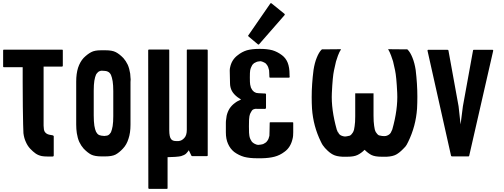

<svg xmlns="http://www.w3.org/2000/svg" viewBox="-59 -995 3201 1219"><path d="M339.8 -674.8Q339.8 -642.6 339.8 -577.1Q339.8 -575.2 337.9 -573.2Q336.9 -572.3 335 -572.3Q295.9 -572.3 217.8 -572.3Q217.8 -541 217.8 -480.5Q217.8 -385.7 217.8 -197.3Q218.8 -184.6 219.7 -173.8Q221.7 -164.1 224.6 -159.2Q234.4 -143.6 254.9 -139.6Q275.4 -135.7 276.4 -135.7Q276.4 -135.7 276.4 -134.8Q277.3 -134.8 278.3 -134.8Q280.3 -133.8 280.3 -132.8Q281.2 -131.8 282.2 -130.9Q282.2 -129.9 282.2 -127.9Q282.2 -87.9 282.2 -7.8Q282.2 -5.9 281.2 -3.9Q280.3 -2 277.3 -2Q277.3 -2 276.4 -2Q276.4 -2 276.4 -1Q275.4 -1 252 -1Q227.5 -1 222.7 -2Q222.7 -2 215.8 -2.9Q208 -2.9 207 -3.9Q183.6 -8.8 167 -20.5Q150.4 -32.2 132.8 -50.8Q116.2 -68.4 105.5 -92.8Q93.8 -117.2 89.8 -149.4Q88.9 -154.3 87.9 -204.1Q86.9 -252.9 85.9 -317.4Q85.9 -395.5 85 -471.7Q85 -547.9 85 -568.4Q44.9 -568.4 -34.2 -568.4Q-36.1 -568.4 -38.1 -569.3Q-39.1 -570.3 -39.1 -573.2Q-39.1 -574.2 -39.1 -577.1Q-39.1 -608.4 -39.1 -670.9Q-39.1 -671.9 -39.1 -674.8Q-39.1 -677.7 -38.1 -678.7Q-36.1 -679.7 -34.2 -679.7Q88.9 -679.7 335 -679.7Q336.9 -679.7 338.9 -678.7Q339.8 -677.7 339.8 -675.8Q339.8 -675.8 339.8 -674.8Z M769.5 -474.6Q769.5 -383.8 769.5 -203.1Q769.5 -151.4 756.8 -114.3Q745.1 -76.2 721.7 -51.8Q698.2 -26.4 674.8 -13.7Q652.3 -2 609.4 -2Q607.4 -2 605.5 -2Q603.5 -2 602.5 -2Q601.6 -2 599.6 -2Q595.7 -2 591.8 -2Q587.9 -2 585 -2Q543 -2 519.5 -13.7Q497.1 -25.4 471.7 -51.8Q456.1 -69.3 444.3 -93.8Q433.6 -118.2 428.7 -149.4Q426.8 -162.1 425.8 -175.8Q424.8 -189.5 424.8 -204.1Q424.8 -294.9 424.8 -476.6Q424.8 -527.3 436.5 -564.5Q449.2 -602.5 471.7 -627Q497.1 -652.3 520.5 -664.1Q542 -675.8 582 -675.8Q585 -675.8 586.9 -675.8Q588.9 -675.8 590.8 -675.8Q592.8 -675.8 593.8 -675.8Q594.7 -675.8 596.7 -675.8Q600.6 -675.8 604.5 -675.8Q608.4 -675.8 611.3 -675.8Q653.3 -675.8 675.8 -664.1Q699.2 -652.3 724.6 -626Q740.2 -608.4 752 -584Q762.7 -559.6 767.6 -527.3Q768.6 -514.6 769.5 -502Q769.5 -496.1 770.5 -491.2Q770.5 -483.4 769.5 -474.6ZM660.2 -416Q660.2 -435.5 659.2 -451.2Q657.2 -466.8 656.2 -479.5Q654.3 -492.2 651.4 -502Q648.4 -512.7 645.5 -519.5Q641.6 -527.3 636.7 -532.2Q631.8 -537.1 626 -540Q615.2 -544.9 605.5 -544.9Q596.7 -545.9 589.8 -545.9Q587.9 -545.9 585.9 -545.9Q584 -545.9 582 -545.9Q579.1 -544.9 576.2 -543.9Q573.2 -543 570.3 -542Q564.5 -539.1 559.6 -533.2Q554.7 -528.3 550.8 -521.5Q547.9 -514.6 544.9 -504.9Q542 -495.1 540 -482.4Q538.1 -470.7 537.1 -455.1Q536.1 -438.5 536.1 -419.9Q536.1 -400.4 536.1 -360.4Q536.1 -327.1 536.1 -261.7Q536.1 -243.2 537.1 -226.6Q539.1 -210.9 540 -197.3Q542 -184.6 544.9 -174.8Q547.9 -165 550.8 -158.2Q554.7 -151.4 559.6 -145.5Q564.5 -140.6 570.3 -137.7Q574.2 -135.7 584 -133.8Q593.8 -132.8 603.5 -131.8Q604.5 -131.8 606.4 -131.8Q607.4 -132.8 610.4 -132.8Q614.3 -133.8 619.1 -133.8Q625 -134.8 626 -135.7Q631.8 -138.7 636.7 -143.6Q641.6 -149.4 645.5 -155.3Q648.4 -163.1 651.4 -172.9Q654.3 -182.6 656.2 -194.3Q658.2 -207 659.2 -222.7Q660.2 -239.3 660.2 -257.8Q660.2 -310.5 660.2 -416Z M1259.8 -675.8Q1259.8 -591.8 1259.8 -424.8Q1259.8 -286.1 1259.8 -8.8Q1259.8 -6.8 1258.8 -4.9Q1256.8 -3.9 1254.9 -3.9Q1223.6 -3.9 1161.1 -3.9Q1159.2 -3.9 1158.2 -4.9Q1156.2 -4.9 1156.2 -6.8Q1150.4 -17.6 1139.6 -41Q1132.8 -30.3 1122.1 -19.5Q1111.3 -9.8 1090.8 -3.9Q1080.1 -1 1052.7 1Q1026.4 2.9 1004.9 2.9Q1004.9 68.4 1004.9 199.2Q1004.9 201.2 1003.9 203.1Q1002 204.1 1000 204.1Q962.9 204.1 887.7 204.1Q885.7 204.1 884.8 203.1Q882.8 201.2 882.8 199.2Q882.8 -92.8 881.8 -675.8Q881.8 -677.7 883.8 -679.7Q884.8 -680.7 886.7 -680.7Q928.7 -680.7 1010.7 -680.7Q1013.7 -680.7 1014.6 -679.7Q1015.6 -677.7 1015.6 -675.8Q1015.6 -506.8 1015.6 -168.9Q1015.6 -147.5 1018.6 -132.8Q1021.5 -118.2 1028.3 -110.4Q1034.2 -103.5 1045.9 -100.6Q1057.6 -98.6 1076.2 -99.6Q1095.7 -101.6 1111.3 -119.1Q1127 -135.7 1127 -170.9Q1127 -338.9 1127 -675.8Q1127 -677.7 1127.9 -679.7Q1129.9 -680.7 1131.8 -680.7Q1172.9 -680.7 1253.9 -680.7Q1255.9 -680.7 1257.8 -679.7Q1259.8 -677.7 1259.8 -675.8Z M1379.9 -259.8Q1385.7 -285.2 1398.4 -305.7Q1412.1 -326.2 1430.7 -339.8Q1440.4 -347.7 1451.2 -353.5Q1461.9 -359.4 1471.7 -363.3Q1465.8 -366.2 1460.9 -370.1Q1455.1 -373 1449.2 -377.9Q1424.8 -396.5 1413.1 -418Q1401.4 -440.4 1401.4 -466.8Q1401.4 -469.7 1400.4 -511.7Q1398.4 -554.7 1401.4 -564.5Q1406.2 -589.8 1418 -609.4Q1430.7 -629.9 1449.2 -643.6Q1476.6 -666 1508.8 -675.8Q1541 -684.6 1585.9 -684.6Q1588.9 -684.6 1593.8 -684.6Q1638.7 -684.6 1670.9 -675.8Q1703.1 -666 1731.4 -644.5Q1755.9 -626 1767.6 -596.7Q1779.3 -566.4 1779.3 -523.4Q1779.3 -523.4 1779.3 -517.6Q1780.3 -512.7 1780.3 -505.9Q1780.3 -504.9 1778.3 -502.9Q1777.3 -502 1775.4 -502Q1735.4 -502 1657.2 -502Q1656.2 -502 1655.3 -502Q1654.3 -502 1653.3 -502.9Q1652.3 -503.9 1651.4 -504.9Q1651.4 -504.9 1651.4 -505.9Q1651.4 -519.5 1650.4 -531.2Q1649.4 -543 1649.4 -548.8Q1646.5 -559.6 1643.6 -568.4Q1640.6 -577.1 1634.8 -584Q1630.9 -589.8 1625 -594.7Q1618.2 -598.6 1611.3 -601.6Q1607.4 -603.5 1603.5 -604.5Q1599.6 -605.5 1594.7 -606.4Q1586.9 -605.5 1580.1 -604.5Q1572.3 -603.5 1567.4 -600.6Q1559.6 -597.7 1553.7 -593.8Q1547.9 -588.9 1543 -583Q1539.1 -576.2 1535.2 -567.4Q1531.2 -558.6 1529.3 -547.9Q1527.3 -537.1 1527.3 -502.9Q1527.3 -469.7 1529.3 -458Q1531.2 -447.3 1534.2 -438.5Q1538.1 -429.7 1543 -422.9Q1547.9 -417 1553.7 -412.1Q1559.6 -408.2 1567.4 -405.3Q1569.3 -404.3 1582 -403.3Q1594.7 -402.3 1604.5 -402.3Q1613.3 -401.4 1618.2 -401.4Q1624 -401.4 1625 -401.4Q1627 -401.4 1628.9 -399.4Q1629.9 -398.4 1629.9 -397.5Q1629.9 -370.1 1629.9 -317.4Q1629.9 -315.4 1629.9 -310.5Q1628.9 -305.7 1627 -304.7Q1624 -302.7 1618.2 -303.7Q1612.3 -303.7 1603.5 -303.7Q1593.8 -303.7 1578.1 -303.7Q1562.5 -304.7 1559.6 -303.7Q1551.8 -300.8 1547.9 -299.8Q1543.9 -297.9 1539.1 -291Q1534.2 -284.2 1530.3 -275.4Q1526.4 -266.6 1524.4 -255.9Q1521.5 -245.1 1521.5 -193.4Q1521.5 -142.6 1524.4 -131.8Q1526.4 -121.1 1530.3 -112.3Q1534.2 -103.5 1539.1 -96.7Q1543.9 -90.8 1549.8 -86.9Q1556.6 -82 1564.5 -79.1Q1568.4 -77.1 1572.3 -76.2Q1576.2 -76.2 1581.1 -75.2Q1589.8 -76.2 1597.7 -77.1Q1605.5 -78.1 1611.3 -80.1Q1618.2 -83 1625 -87.9Q1631.8 -91.8 1635.7 -97.7Q1641.6 -104.5 1645.5 -113.3Q1648.4 -122.1 1651.4 -132.8Q1652.3 -138.7 1652.3 -162.1Q1653.3 -185.5 1653.3 -214.8Q1653.3 -215.8 1653.3 -216.8Q1654.3 -216.8 1655.3 -217.8Q1656.2 -218.8 1657.2 -218.8Q1657.2 -218.8 1659.2 -218.8Q1705.1 -218.8 1797.9 -218.8Q1800.8 -218.8 1801.8 -217.8Q1802.7 -216.8 1802.7 -214.8Q1802.7 -195.3 1802.7 -155.3Q1802.7 -143.6 1801.8 -132.8Q1800.8 -121.1 1797.9 -111.3Q1792 -85.9 1779.3 -65.4Q1766.6 -44.9 1747.1 -31.2Q1717.8 -8.8 1683.6 0Q1650.4 8.8 1602.5 9.8Q1598.6 9.8 1593.8 9.8Q1589.8 9.8 1585 9.8Q1584 9.8 1581.1 9.8Q1579.1 9.8 1577.1 9.8Q1574.2 9.8 1573.2 9.8Q1525.4 9.8 1491.2 1Q1457 -8.8 1427.7 -30.3Q1402.3 -50.8 1388.7 -82Q1375 -112.3 1375 -154.3Q1375 -174.8 1375 -215.8Q1375 -227.5 1377 -238.3Q1377.9 -249 1379.9 -259.8ZM1749 -904.3Q1749 -902.3 1749 -901.4Q1749 -900.4 1748 -899.4Q1694.3 -837.9 1585.9 -713.9Q1585 -712.9 1584 -712.9Q1583 -711.9 1582 -711.9Q1581.1 -711.9 1581.1 -711.9Q1580.1 -711.9 1579.1 -712.9Q1558.6 -729.5 1518.6 -763.7Q1516.6 -765.6 1516.6 -767.6Q1515.6 -767.6 1515.6 -768.6Q1515.6 -769.5 1517.6 -770.5Q1563.5 -837.9 1657.2 -972.7Q1658.2 -973.6 1659.2 -974.6Q1660.2 -974.6 1661.1 -974.6Q1662.1 -974.6 1663.1 -974.6Q1664.1 -974.6 1665 -973.6Q1692.4 -951.2 1747.1 -907.2Q1748 -907.2 1748 -905.3Q1749 -904.3 1749 -904.3Z M2532.2 -93.8Q2528.3 -86.9 2522.5 -75.2Q2516.6 -64.5 2502.9 -51.8Q2502.9 -50.8 2502 -50.8Q2501 -49.8 2500 -48.8Q2477.5 -25.4 2456.1 -13.7Q2434.6 -2 2397.5 0Q2395.5 0 2380.9 0Q2365.2 0 2362.3 0Q2322.3 0 2299.8 -10.7Q2278.3 -21.5 2255.9 -43.9Q2233.4 -21.5 2210 -10.7Q2187.5 0 2147.5 0Q2145.5 0 2130.9 0Q2116.2 0 2114.3 0Q2076.2 -2 2054.7 -13.7Q2032.2 -25.4 2009.8 -49.8Q2006.8 -52.7 2003.9 -55.7Q2001 -59.6 1998 -63.5Q1990.2 -72.3 1985.4 -81.1Q1981.4 -88.9 1978.5 -94.7Q1929.7 -193.4 1921.9 -305.7Q1919.9 -340.8 1919.9 -377.9Q1919.9 -460 1931.6 -550.8Q1938.5 -595.7 1952.1 -628.9Q1965.8 -663.1 1982.4 -679.7Q1983.4 -680.7 1986.3 -681.6Q1988.3 -682.6 1992.2 -681.6Q2028.3 -682.6 2101.6 -682.6Q2108.4 -682.6 2103.5 -676.8Q2097.7 -669.9 2086.9 -642.6Q2081.1 -627.9 2074.2 -604.5Q2068.4 -581.1 2061.5 -547.9Q2052.7 -507.8 2047.9 -404.3Q2043 -300.8 2079.1 -171.9Q2081.1 -167 2083 -163.1Q2084 -159.2 2085.9 -155.3Q2086.9 -155.3 2087.9 -155.3Q2091.8 -145.5 2097.7 -140.6Q2104.5 -134.8 2111.3 -132.8Q2127.9 -126 2144.5 -129.9Q2161.1 -133.8 2162.1 -133.8Q2168 -136.7 2172.9 -142.6Q2177.7 -147.5 2181.6 -154.3Q2185.5 -161.1 2188.5 -170.9Q2190.4 -180.7 2192.4 -193.4Q2194.3 -205.1 2195.3 -220.7Q2196.3 -237.3 2196.3 -255.9Q2196.3 -304.7 2196.3 -402.3Q2235.4 -402.3 2312.5 -402.3Q2312.5 -354.5 2312.5 -259.8Q2312.5 -241.2 2313.5 -224.6Q2314.5 -209 2316.4 -196.3Q2318.4 -183.6 2320.3 -173.8Q2323.2 -163.1 2327.1 -156.2Q2331.1 -149.4 2335.9 -144.5Q2340.8 -138.7 2346.7 -135.7Q2350.6 -134.8 2366.2 -131.8Q2380.9 -129.9 2391.6 -131.8Q2413.1 -137.7 2421.9 -152.3Q2429.7 -168 2431.6 -172.9Q2467.8 -300.8 2462.9 -405.3Q2458 -508.8 2449.2 -548.8Q2442.4 -582 2436.5 -605.5Q2429.7 -627.9 2423.8 -642.6Q2413.1 -669.9 2408.2 -676.8Q2402.3 -682.6 2409.2 -682.6Q2446.3 -682.6 2519.5 -681.6Q2523.4 -682.6 2526.4 -681.6Q2528.3 -680.7 2529.3 -679.7Q2545.9 -663.1 2559.6 -628.9Q2573.2 -595.7 2580.1 -550.8Q2590.8 -460.9 2590.8 -380.9Q2590.8 -342.8 2588.9 -305.7Q2581.1 -193.4 2532.2 -93.8Z M3072.3 -672.9Q3021.5 -450.2 2919.9 -5.9Q2919.9 -4.9 2918 -2.9Q2917 -2 2915 -2Q2879.9 -2 2810.5 -2Q2808.6 -2 2807.6 -2.9Q2805.7 -4.9 2804.7 -5.9Q2754.9 -228.5 2655.3 -672.9Q2655.3 -673.8 2655.3 -674.8Q2655.3 -675.8 2656.2 -676.8Q2657.2 -677.7 2658.2 -678.7Q2659.2 -678.7 2660.2 -678.7Q2701.2 -678.7 2782.2 -678.7Q2784.2 -678.7 2786.1 -677.7Q2787.1 -676.8 2788.1 -674.8Q2809.6 -556.6 2852.5 -320.3Q2856.4 -281.2 2865.2 -205.1Q2870.1 -243.2 2879.9 -320.3Q2901.4 -438.5 2944.3 -674.8Q2944.3 -676.8 2945.3 -677.7Q2947.3 -678.7 2949.2 -678.7Q2988.3 -678.7 3067.4 -678.7Q3068.4 -678.7 3069.3 -678.7Q3070.3 -677.7 3071.3 -676.8Q3072.3 -675.8 3072.3 -674.8Q3072.3 -673.8 3072.3 -673.8Q3072.3 -672.9 3072.3 -672.9Z"/></svg>

Font: Typeface
Style: Regular
Weight: 400
Version: Version 1.0